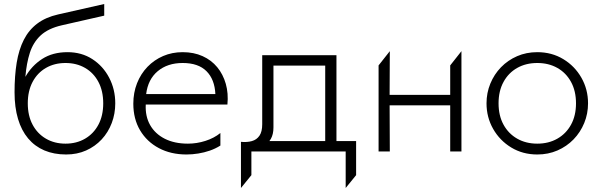

<svg xmlns="http://www.w3.org/2000/svg" viewBox="-20 -755 2991 957"><path d="M309.5 15Q249 15 201.2 -5.2Q153.5 -25.5 120.2 -65Q87 -104.5 69.8 -162.2Q52.5 -220 52.5 -295Q52.5 -377 63.2 -442.5Q74 -508 98.8 -556.8Q123.5 -605.5 165.5 -637.2Q207.5 -669 269.5 -683L499.5 -735V-677L288.5 -629Q220.5 -613.5 183 -578.8Q145.5 -544 128.8 -491.8Q112 -439.5 106.5 -372Q138 -427.5 190.2 -461.2Q242.5 -495 316.5 -495Q387 -495 440.5 -460.2Q494 -425.5 524.2 -367.5Q554.5 -309.5 554.5 -240Q554.5 -188 537 -141.8Q519.5 -95.5 486.8 -60.2Q454 -25 409.2 -5Q364.5 15 309.5 15ZM306.5 -39Q361.5 -39 404 -63.8Q446.5 -88.5 470.5 -133.5Q494.5 -178.5 494.5 -240Q494.5 -301.5 470.5 -346.8Q446.5 -392 404 -416.5Q361.5 -441 306.5 -441Q251.5 -441 209 -416.5Q166.5 -392 142.5 -346.8Q118.5 -301.5 118.5 -240Q118.5 -178.5 142.5 -133.5Q166.5 -88.5 209 -63.8Q251.5 -39 306.5 -39Z M909.5 15Q831.5 15 771.8 -16.8Q712 -48.5 678.2 -105.5Q644.5 -162.5 644.5 -238Q644.5 -293 663 -340Q681.5 -387 715 -421.8Q748.5 -456.5 793.2 -475.8Q838 -495 890.5 -495Q946 -495 989.8 -475.2Q1033.5 -455.5 1062.8 -420Q1092 -384.5 1105.5 -337Q1119 -289.5 1113.5 -234H706.5Q703.5 -175.5 728.2 -131.8Q753 -88 801.2 -63.5Q849.5 -39 916.5 -39Q961 -39 1004 -52.8Q1047 -66.5 1078.5 -92V-29.5Q1054 -14 1025.8 -4.2Q997.5 5.5 968 10.2Q938.5 15 909.5 15ZM708.5 -286H1053.5Q1050 -359.5 1009.2 -400.2Q968.5 -441 890.5 -441Q815 -441 766.2 -400.2Q717.5 -359.5 708.5 -286Z M1601 0V-428H1343V-120Q1343 -85.5 1330 -62.8Q1317 -40 1294.5 -27.5Q1272 -15 1242.8 -11Q1213.5 -7 1181 -10V-48Q1211.5 -45 1235.5 -51.8Q1259.5 -58.5 1273.2 -78.5Q1287 -98.5 1287 -136V-480H1657V0ZM1181 182V-48L1290 -30V-52H1755V118L1703 182V0H1233V118Z M1867 0V-429L1923 -500L1922 -282H2224V-429L2280 -500V0H2224V-230H1922L1923 0Z M2658 15Q2585.5 15 2528.2 -19.8Q2471 -54.5 2438 -112.5Q2405 -170.5 2405 -240Q2405 -292 2424 -338.2Q2443 -384.5 2477.2 -419.8Q2511.5 -455 2557.5 -475Q2603.5 -495 2658 -495Q2730.5 -495 2787.8 -460.2Q2845 -425.5 2878 -367.5Q2911 -309.5 2911 -240Q2911 -188 2892 -141.8Q2873 -95.5 2838.8 -60.2Q2804.5 -25 2758.5 -5Q2712.5 15 2658 15ZM2658 -39Q2714.5 -39 2758 -63.8Q2801.5 -88.5 2826.2 -133.5Q2851 -178.5 2851 -240Q2851 -301.5 2826.2 -346.8Q2801.5 -392 2758 -416.5Q2714.5 -441 2658 -441Q2601.5 -441 2558 -416.5Q2514.5 -392 2489.8 -346.8Q2465 -301.5 2465 -240Q2465 -178.5 2489.8 -133.5Q2514.5 -88.5 2558 -63.8Q2601.5 -39 2658 -39Z"/></svg>

Font: Geologica-Sharp
Style: Regular
Weight: 100
Designer: Sindre Bremnes, Frode Helland
Foundry: Monokrom Skriftforlag AS
Version: Version 1.010;gftools[0.9.28]